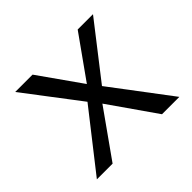

<svg xmlns="http://www.w3.org/2000/svg" viewBox="-109 -539 665 665"><g transform="rotate(-45 223.0 -207.0)"><path d="M188 -213 35 -414H120L230 -258L341 -414H416L262 -216L425 0H340L220 -172L98 0H21Z"/></g></svg>

Font: QiushuiShotai Bright
Style: Regular
Weight: 400
Designer: Christian Thalmann (Catharsis Fonts)
Version: Version 1.250;